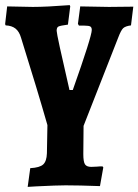

<svg xmlns="http://www.w3.org/2000/svg" viewBox="-27 -493 540 749"><path d="M493 -467 484 -394Q462 -391 453.5 -383Q445 -375 434 -346L299 -2L298 108Q298 138 304.5 148Q311 158 329 158L352 157Q360 156 373 156L376 160L363 233Q280 230 229 230Q196 230 115 234L81 236L91 163Q128 161 141.5 148.5Q155 136 156 105L158 -5Q120 -138 55 -346Q48 -370 33.5 -381.5Q19 -393 -5 -394L-7 -399L1 -468L101 -466Q154 -466 245 -473L247 -468L238 -397Q208 -393 201 -389.5Q194 -386 194 -373Q194 -358 244 -142H257Q331 -351 331 -376Q331 -386 325.5 -389.5Q320 -393 303 -393H281L277 -400L286 -468L398 -466Z"/></svg>

Font: Alegreya ExtraBold
Style: Regular
Weight: 800
Designer: Juan Pablo del Peral
Foundry: Huerta Tipografica
Version: Version 2.007; ttfautohint (v1.6)